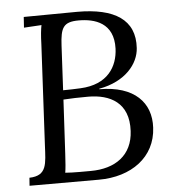

<svg xmlns="http://www.w3.org/2000/svg" viewBox="-51 -749 721 797"><g transform="rotate(-5 309.5 -351.0)"><path d="M74.2 -655.8 147.5 -660.2C144 -643.1 141.1 -617.2 140.1 -581.1L118.2 -161.1C114.3 -85.9 117.2 -35.2 42.5 -33.2L40 0H329.1C464.4 0 566.4 -73.2 572.3 -195.8C578.1 -298.8 510.3 -374 363.3 -374V-376C474.1 -396 529.3 -465.8 533.2 -530.8C541 -648.9 455.1 -702.1 300.3 -702.1C220.2 -702.1 150.4 -700.2 77.1 -700.2ZM223.1 -568.8C227.1 -642.1 238.3 -666 303.2 -666C369.1 -666 449.2 -644 445.3 -536.1C442.4 -461.9 400.4 -390.1 286.1 -384.8C264.2 -383.8 238.3 -382.8 213.4 -382.8ZM211.4 -344.2C243.2 -346.2 274.4 -347.2 314.5 -347.2C405.3 -347.2 484.4 -308.1 478 -189.9C473.1 -89.8 401.4 -39.1 298.3 -39.1C285.2 -39.1 223.1 -38.1 192.4 -41C195.3 -58.1 197.3 -83 199.2 -119.1Z"/></g></svg>

Font: Lora Italic
Style: Regular
Weight: 400
Italic angle: -3°
Designer: Olga Karpushina, Alexei Vanyashin
Foundry: Cyreal
Version: Version 1.011;PS 001.011;hotconv 1.0.70;makeotf.lib2.5.58329